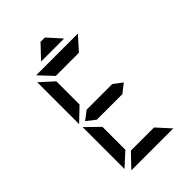

<svg xmlns="http://www.w3.org/2000/svg" viewBox="-325 -1098 1450 1450"><g transform="rotate(-45 400.0 -372.5)"><path d="M192 213 295 105H542L640 213ZM163 -278 270 -174V71L163 169ZM278 -242Q241 -271 208 -297L278 -350H551L621 -297L551 -242ZM191 -803H637L540 -695H293ZM160 -313V-760L267 -663V-415ZM393 -958H440L537 -850H291Z"/></g></svg>

Font: Digital Numbers
Style: Regular
Weight: 400
Version: Version 001.102